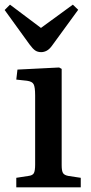

<svg xmlns="http://www.w3.org/2000/svg" viewBox="-32 -805 392 825"><path d="M38 0V-41L90 -49Q108 -51 113.5 -61Q119 -71 119 -98V-395Q119 -431 112.5 -443Q106 -455 84 -458L38 -463L43 -506L222 -515L233 -509V-95Q233 -70 239 -61Q245 -52 262 -49L315 -41V0ZM145 -581Q130 -581 119.5 -588Q109 -595 95 -614L-12 -762L11 -785L144 -685L281 -785L304 -763L191 -608Q180 -593 168.5 -587Q157 -581 145 -581Z"/></svg>

Font: Literata 36pt Medium
Style: Regular
Weight: 500
Designer: Latin by Veronika Burian and Jose Scaglione. Greek by Irene Vlachou. Cyrillic by Vera Evstafieva.
Foundry: TypeTogether
Version: Version 3.002